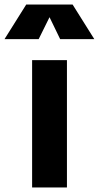

<svg xmlns="http://www.w3.org/2000/svg" viewBox="-67 -829 437 849"><path d="M0 0ZM75 -563H229V0H75ZM199 -656 152 -753 104 -656H-47L49 -809H254L350 -656Z"/></svg>

Font: Biryani ExtraBold
Style: Regular
Weight: 800
Designer: Dan Reynolds and Mathieu Reguer
Foundry: Dan Reynolds and Mathieu Reguer
Version: Version 1.004; ttfautohint (v1.1) -l 5 -r 5 -G 72 -x 0 -D la